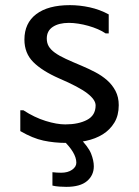

<svg xmlns="http://www.w3.org/2000/svg" viewBox="-20 -559 540 747"><path d="M71 -130Q114 -102 157.5 -88.5Q201 -75 234 -75Q285 -75 318.5 -92.5Q352 -110 352 -149Q352 -171 319.5 -196Q287 -221 210 -254Q144 -283 109.5 -317.5Q75 -352 75 -405Q75 -469 121 -504Q167 -539 252 -539Q290 -539 329 -530.5Q368 -522 403 -503V-429H391Q378 -438 360.5 -445.5Q343 -453 323.5 -458.5Q304 -464 284.5 -467Q265 -470 248 -470Q209 -470 185.5 -454.5Q162 -439 162 -409Q162 -392 169.5 -379Q177 -366 193.5 -354Q210 -342 236 -330Q262 -318 298 -303Q324 -292 350 -278.5Q376 -265 396.5 -247Q417 -229 429.5 -205Q442 -181 442 -150Q442 -110 425 -82Q408 -54 380 -36.5Q352 -19 314.5 -11Q277 -3 237 -3Q191 -3 149 -12Q107 -21 59 -49V-130ZM184 111Q192 112 201.5 112.5Q211 113 218 113Q244 113 260.5 101.5Q277 90 277 74Q277 35 223 -16V-26H286Q324 12 334.5 39Q345 66 345 88Q345 123 318.5 145.5Q292 168 238 168Q226 168 211 167Q196 166 184 163Z"/></svg>

Font: D2Coding
Style: Regular
Weight: 400
Monospace: yes
Designer: Yong-Rak Park; Jeong-Hwan Yoon; Sang-Min Lee;
Foundry: NHN Corporation
Version: Version 1.3.2; Build 20180524